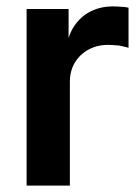

<svg xmlns="http://www.w3.org/2000/svg" viewBox="-20 -576 437 599"><path d="M194 -548V-457Q207 -501 245 -530Q283 -556 331 -556Q346 -556 355 -555Q369 -555 381 -552V-427Q371 -430 351 -434Q327 -436 317 -436Q267 -436 232 -404Q198 -371 198 -321V3H63V-548Z"/></svg>

Font: Sinter Bold
Style: Regular
Weight: 700
Foundry: Adobe & rsms
Version: Version 1.000